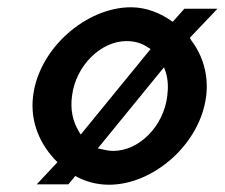

<svg xmlns="http://www.w3.org/2000/svg" viewBox="-20 -505 618 528"><path d="M138 -59 81 2H168L187 -21C214 -6 245 3 280 3C402 3 531 -109 547 -241C554 -298 538 -352 506 -394L502 -401L578 -481H487L455 -445C423 -468 384 -485 340 -485C218 -485 87 -373 71 -241C62 -169 91 -105 138 -59ZM202 -135 196 -145C180 -172 173 -204 178 -241C188 -324 257 -392 328 -392C349 -392 368 -387 385 -376L394 -370ZM263 -94 249 -97 431 -320 436 -306C442 -287 443 -265 440 -241C430 -158 363 -90 291 -90C281 -90 271 -92 263 -94Z"/></svg>

Font: Bluebird
Style: LiNrwObl
Weight: 300
Designer: Jasper
Foundry: Cannot Into Space Fonts
Version: Version 0.98